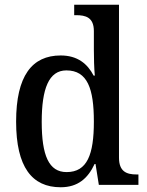

<svg xmlns="http://www.w3.org/2000/svg" viewBox="-20 -780 620 810"><path d="M236 10C309 10 351 -28 379 -88H383L397 0H564V-44H556C514 -44 482 -56 482 -115V-760H293V-716H301C341 -716 376 -707 376 -649V-570C376 -536 377 -493 380 -461H375C349 -511 307 -546 236 -546C115 -546 48 -460 48 -267C48 -75 115 10 236 10ZM261 -54C186 -54 156 -124 156 -266C156 -406 186 -483 260 -483C349 -483 376 -406 376 -267C376 -128 348 -54 261 -54Z"/></svg>

Font: Noto Serif Ethiopic SemiCondensed Medium
Style: Regular
Weight: 500
Width: 4
Designer: Monotype Design Team
Foundry: Monotype Imaging Inc.
Version: Version 2.102